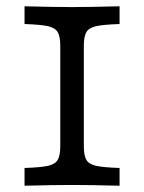

<svg xmlns="http://www.w3.org/2000/svg" viewBox="-20 -591 459 611"><path d="M171.8 -125.8V-445.2Q171.8 -475 163.7 -488.7Q155.6 -502.4 132.7 -507.7Q109.7 -512.9 58.1 -514.5V-571Q150 -568.5 209.7 -568.5Q266.1 -568.5 360.5 -571V-514.5Q308.9 -512.9 285.9 -507.7Q262.9 -502.4 254.8 -488.7Q246.8 -475 246.8 -445.2V-125.8Q246.8 -96 254.8 -82.3Q262.9 -68.5 285.9 -63.3Q308.9 -58.1 360.5 -56.5V0Q266.1 -2.4 209.7 -2.4Q150 -2.4 58.1 0V-56.5Q109.7 -58.1 132.7 -63.3Q155.6 -68.5 163.7 -82.3Q171.8 -96 171.8 -125.8Z"/></svg>

Font: Playfair Micro SmCond SmLight
Style: Regular
Weight: 360
Width: 4
Designer: Claus Eggers Sørensen
Foundry: Claus Eggers Sørensen
Version: Version 2.100;Glyphs 3.2 (3219)